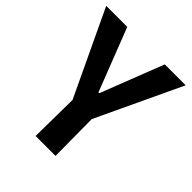

<svg xmlns="http://www.w3.org/2000/svg" viewBox="-194 -824 948 948"><g transform="rotate(45 279.5 -350.5)"><path d="M209 0 212 -255 1 -701H148L276 -372H282L410 -701H556L346 -255L348 0Z"/></g></svg>

Font: Ruda ExtraBold
Style: Regular
Weight: 800
Designer: Mariela Monsalve and Angelina Sanchez
Foundry: Mariela Monsalve and Angelina Sanchez
Version: Version 2.000